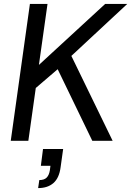

<svg xmlns="http://www.w3.org/2000/svg" viewBox="-20 -720 671 982"><path d="M35 0 133 -700H223L179 -388L518 -700H631L345 -434L556 0H452L275 -366L163 -270L125 0ZM175 242 181 201Q206 201 218.5 188.5Q231 176 235 151L238 128H189L200 42H303L290 135Q283 190 253.5 216Q224 242 175 242Z"/></svg>

Font: Host Grotesk
Style: Italic
Weight: 400
Italic angle: -8°
Designer: Doğukan Karapınar based on Poppins by Indian Type Foundry, Jonny Pinhorn
Foundry: Element Type
Version: Version 1.001; ttfautohint (v1.8.4.7-5d5b)